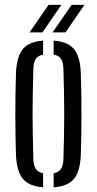

<svg xmlns="http://www.w3.org/2000/svg" viewBox="-20 -776 404 802"><path d="M46.8 -127.8Q45.5 -166.7 44.8 -210.3Q44 -254 44 -299.3Q44 -344.6 44.7 -388.5Q45.4 -432.4 46.8 -472Q49.9 -538.8 74.9 -570.3Q99.8 -601.7 160 -606.3V-547.7Q138.7 -543.8 129.5 -529.7Q120.2 -515.6 119.3 -487.3Q117.9 -435.8 117 -389.9Q116.1 -344.1 116.1 -299.9Q116.1 -255.6 117 -209.8Q117.9 -163.9 119.3 -112.5Q120.2 -84.5 129.7 -70.5Q139.1 -56.5 160 -52.3V6.3Q100 1.7 75 -29.7Q49.9 -61.2 46.8 -127.8ZM204.1 6.3V-52.1Q225.3 -56.3 234.7 -70.4Q244.1 -84.4 245 -112.5Q246.4 -164.4 247.4 -210.2Q248.3 -256 248.3 -300.1Q248.3 -344.2 247.4 -390Q246.4 -435.8 245 -487.3Q244.1 -516.2 234.9 -530.1Q225.7 -544.1 204.1 -547.9V-606.3Q244.8 -603.3 269 -588.3Q293.1 -573.3 304.4 -544.8Q315.6 -516.3 317.5 -472Q318.9 -433.1 319.6 -389.4Q320.3 -345.7 320.3 -300.6Q320.3 -255.5 319.6 -211.5Q318.9 -167.5 317.5 -127.8Q315.6 -83.8 304.4 -55Q293.1 -26.3 269 -11.5Q244.8 3.3 204.1 6.3ZM103.2 -640.6 183 -755.8H236.5L157.1 -640.6ZM199.5 -640.6 279.4 -755.8H332.9L253.4 -640.6Z"/></svg>

Font: Big Shoulders Stencil Thin
Style: Regular
Weight: 100
Designer: Patric King
Foundry: XO Type Co
Version: Version 2.001